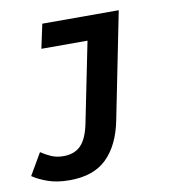

<svg xmlns="http://www.w3.org/2000/svg" viewBox="-103 -568 781 836"><g transform="rotate(-10 288.0 -150.0)"><path d="M139 196Q83 196 42.5 181.5Q2 167 -24 149L32 53Q54 68 77.5 78Q101 88 130 88Q180 88 208 58.5Q236 29 249 -37L320 -389H116L139 -496H477L383 -26Q362 81 303.5 138.5Q245 196 139 196Z"/></g></svg>

Font: Source Code Pro ExtraLight
Style: Bold Italic
Weight: 700
Italic angle: -11°
Monospace: yes
Version: Version 1.016;hotconv 1.0.116;makeotfexe 2.5.65601